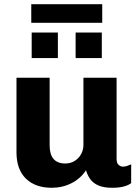

<svg xmlns="http://www.w3.org/2000/svg" viewBox="-20 -879 665 909"><path d="M225 10Q147 10 102.5 -33.5Q58 -77 58 -158V-511H215V-191Q215 -148 233.5 -126.5Q252 -105 289 -105Q313 -105 332.5 -116.5Q352 -128 363.5 -148.5Q375 -169 375 -193V-511H532V-126Q532 -107 541.5 -98.5Q551 -90 562 -90Q572 -90 582 -93.5Q592 -97 601 -101V-12Q588 -2 566 4Q544 10 511 10Q472 10 447 -0.5Q422 -11 408 -30Q394 -49 387 -73Q362 -34 319 -12Q276 10 225 10ZM128 -771V-859H464V-771ZM130 -604V-725H254V-604ZM338 -604V-725H462V-604Z"/></svg>

Font: Chivo Medium
Style: Bold
Weight: 700
Version: Version 2.002